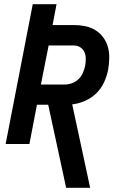

<svg xmlns="http://www.w3.org/2000/svg" viewBox="-20 -690 590 920"><path d="M412 210H297L211 -188H157L121 0H7L137 -670H251L232 -570H334Q362 -570 388.5 -564.5Q415 -559 437 -545.5Q459 -532 474.5 -511Q490 -490 497 -465Q504 -440 503.5 -412Q503 -384 498 -355Q492 -325 478.5 -295.5Q465 -266 441.5 -243Q418 -220 387 -206.5Q356 -193 326 -190ZM176 -285H291Q308 -285 325.5 -291.5Q343 -298 356.5 -311Q370 -324 377 -340.5Q384 -357 388 -374Q391 -391 391 -408.5Q391 -426 384.5 -440.5Q378 -455 364.5 -463.5Q351 -472 334 -472H213Z"/></svg>

Font: Lode
Style: Bold Italic
Weight: 700
Italic angle: -11°
Monospace: yes
Designer: Belleve Invis
Foundry: Belleve Invis
Version: Version 29.2.0; ttfautohint (v1.8.3)